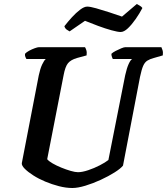

<svg xmlns="http://www.w3.org/2000/svg" viewBox="-20 -940 835 960"><path d="M342 0Q310 0 275 -9Q240 -18 206.5 -32Q173 -46 146.5 -63Q120 -80 104 -96Q88 -112 89 -124L174 -564Q181 -597 191 -618Q201 -639 209 -645H112Q110 -648 107 -655Q104 -662 105 -671Q112 -679 126 -686.5Q140 -694 154 -699Q168 -704 174 -704H405Q408 -700 411.5 -689.5Q415 -679 413 -663L365 -650Q334 -641 320 -624Q306 -607 298 -564L216 -144Q224 -134 243 -123Q262 -112 286.5 -102Q311 -92 333.5 -85.5Q356 -79 370 -79Q391 -79 421 -89Q451 -99 479 -113.5Q507 -128 522 -140L606 -564Q614 -600 623.5 -620.5Q633 -641 641 -645H544Q543 -647 540 -654.5Q537 -662 537 -671Q544 -678 558.5 -685.5Q573 -693 586.5 -698.5Q600 -704 606 -704H787Q789 -700 792.5 -689.5Q796 -679 794 -663L749 -650Q730 -645 717 -637Q704 -629 696 -611Q688 -593 680 -555L595 -112Q583 -97 553 -78Q523 -59 484 -41Q445 -23 407 -11.5Q369 0 342 0ZM583 -780Q569 -780 538 -788.5Q507 -797 470.5 -810.5Q434 -824 405 -836L328 -783Q322 -786 313.5 -792Q305 -798 302 -809Q319 -831 339.5 -853.5Q360 -876 380.5 -891.5Q401 -907 416 -907Q431 -907 461 -898.5Q491 -890 526.5 -878.5Q562 -867 590 -857L664 -920Q671 -916 679 -911.5Q687 -907 692 -900Q678 -873 658.5 -845Q639 -817 619.5 -798.5Q600 -780 583 -780Z"/></svg>

Font: Texturina 12pt
Style: Bold Italic
Weight: 700
Italic angle: -11°
Designer: Guillermo Torres Carreño
Foundry: Omnibus-Type
Version: Version 1.002